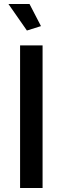

<svg xmlns="http://www.w3.org/2000/svg" viewBox="-20 -936 312 956"><path d="M22 -916H127L184 -806L114 -784ZM80 0V-710H192V0Z"/></svg>

Font: Raleway-v4020 SemiBold
Style: Regular
Weight: 600
Designer: Matt McInerney, Pablo Impallari, Rodrigo Fuenzalida
Foundry: Matt McInerney, Pablo Impallari, Rodrigo Fuenzalida
Version: Version 4.020;PS 004.020;hotconv 1.0.88;makeotf.lib2.5.64775